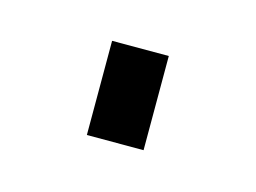

<svg xmlns="http://www.w3.org/2000/svg" viewBox="-34 -145 257 193"><g transform="rotate(15 94.5 -49.0)"><path d="M65 0V-98H124V0Z"/></g></svg>

Font: PTCRaleway
Style: Regular
Weight: 400
Designer: Matt McInerney, Pablo Impallari, Rodrigo Fuenzalida
Foundry: Matt McInerney, Pablo Impallari, Rodrigo Fuenzalida
Version: Version 3.000g; ttfautohint (v1.5) -l 8 -r 28 -G 28 -x 14 -D